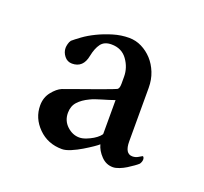

<svg xmlns="http://www.w3.org/2000/svg" viewBox="-67 -623 484 456"><g transform="rotate(20 175.0 -395.5)"><path d="M158 -284Q166 -284 175 -287.5Q184 -291 191.5 -295.5Q199 -300 204 -305Q209 -310 209 -312V-397Q195 -392 177.5 -387Q160 -382 150 -377Q133 -369 123 -358Q113 -347 113 -330Q113 -310 127 -297Q141 -284 158 -284ZM189 -547Q206 -547 221 -539.5Q236 -532 247.5 -519.5Q259 -507 266 -489.5Q273 -472 273 -451V-316Q273 -285 292 -285Q300 -285 306.5 -289Q313 -293 315 -294Q317 -294 318 -291.5Q319 -289 319 -287Q319 -281 315 -275Q312 -272 305 -267Q298 -262 290 -257Q282 -252 273 -248.5Q264 -245 257 -245Q240 -245 227.5 -258Q215 -271 211 -286Q208 -283 198.5 -276.5Q189 -270 176.5 -262.5Q164 -255 151 -249.5Q138 -244 129 -244Q93 -244 69 -268Q45 -292 45 -324Q45 -344 56.5 -358.5Q68 -373 80 -378Q93 -383 110.5 -389Q128 -395 145.5 -401.5Q163 -408 178.5 -413.5Q194 -419 203 -423Q209 -425 209 -438V-456Q209 -479 195 -498.5Q181 -518 155 -518Q137 -518 128.5 -506.5Q120 -495 116 -475Q110 -443 82 -443Q70 -443 62.5 -452.5Q55 -462 55 -473Q55 -477 56.5 -483Q58 -489 61 -493Q68 -499 81 -508.5Q94 -518 111.5 -526.5Q129 -535 149 -541Q169 -547 189 -547Z"/></g></svg>

Font: Vermiglione Medium
Style: Regular
Weight: 500
Version: Version 1.000